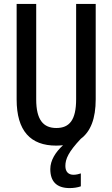

<svg xmlns="http://www.w3.org/2000/svg" viewBox="-20 -734 574 981"><path d="M314 114C314 78 330 42 393 -25C443 -62 469 -128 469 -227V-714H369V-227C369 -121 335 -80 268 -80C201 -80 165 -122 165 -226V-714H65V-226C65 -65 136 10 267 10C279 10 291 9 302 8C264 43 237 85 237 130C237 192 268 227 336 227C355 227 377 224 393 218V152C385 155 369 159 356 159C330 159 314 144 314 114Z"/></svg>

Font: Noto Sans Myanmar ExtraCondensed Medium
Style: Regular
Weight: 500
Width: 2
Designer: Monotype Design Team
Foundry: Monotype Imaging Inc.
Version: Version 2.107